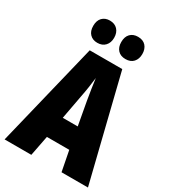

<svg xmlns="http://www.w3.org/2000/svg" viewBox="-221 -1037 1016 1145"><g transform="rotate(30 287.0 -464.0)"><path d="M392 0 365 -139H211L184 0H0L174 -714H398L574 0ZM310 -445Q303 -485 297.5 -522Q292 -559 288 -589Q285 -561 279.5 -524Q274 -487 266 -447L236 -285H339ZM119 -851Q119 -888 138.5 -908Q158 -928 190 -928Q224 -928 243.5 -907Q263 -886 263 -851Q263 -817 243.5 -796Q224 -775 190 -775Q158 -775 138.5 -795Q119 -815 119 -851ZM312 -851Q312 -888 331.5 -908Q351 -928 384 -928Q419 -928 438 -907Q457 -886 457 -851Q457 -817 438 -796Q419 -775 384 -775Q350 -775 331 -795.5Q312 -816 312 -851Z"/></g></svg>

Font: Noto Sans Sinhala UI ExtraCondensed Black
Style: Regular
Weight: 900
Width: 2
Designer: Jelle Bosma - Monotype Design Team
Foundry: Monotype Imaging Inc.
Version: Version 2.006; ttfautohint (v1.8.4.7-5d5b)